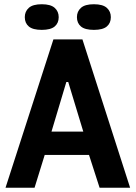

<svg xmlns="http://www.w3.org/2000/svg" viewBox="-20 -886 640 906"><path d="M400 -155H191L143 0H6L232 -700H369L594 0H450ZM223 -265H373L302 -499H293ZM97 -805Q97 -832 116 -849Q135 -866 177 -866Q219 -866 238 -849Q257 -832 257 -805Q257 -777 238 -761Q219 -745 177 -745Q135 -745 116 -761Q97 -777 97 -805ZM343 -805Q343 -832 362 -849Q381 -866 423 -866Q465 -866 484 -849Q503 -832 503 -805Q503 -777 484 -761Q465 -745 423 -745Q381 -745 362 -761Q343 -777 343 -805Z"/></svg>

Font: PT Mono
Style: Bold
Weight: 700
Monospace: yes
Designer: A.Korolkova, I.Chaeva
Foundry: ParaType Ltd
Version: Version 1.000 OFL